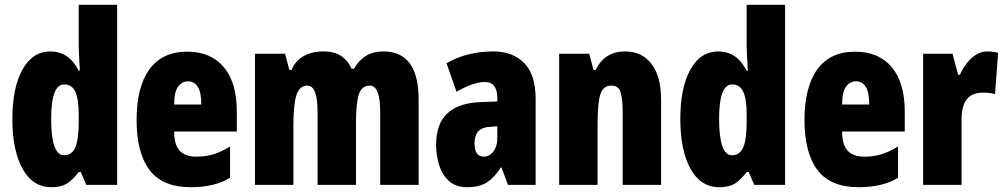

<svg xmlns="http://www.w3.org/2000/svg" viewBox="-20 -780 4239 810"><path d="M196.8 9.8Q118.2 9.8 75.2 -67.9Q32.2 -145.5 32.2 -277.8Q32.2 -410.6 75 -486.8Q117.7 -563 191.9 -563Q230.5 -563 260 -543.9Q289.6 -524.9 312 -481.9H316.9Q314.9 -519.5 313.5 -545.9Q312 -572.3 312 -587.9V-759.8H474.1V0H344.2L320.8 -54.2H312Q285.6 -19.5 261.2 -4.9Q236.8 9.8 196.8 9.8ZM250 -125Q283.2 -125 297.6 -158Q312 -190.9 312 -265.1V-296.9Q312 -362.8 297.6 -393.3Q283.2 -423.8 251 -423.8Q195.8 -423.8 195.8 -279.8Q195.8 -125 250 -125Z M770 -562Q869.1 -562 924.1 -496.8Q979 -431.6 979 -310.1V-225.1H714.8Q714.8 -169.4 738 -144.3Q761.2 -119.1 809.1 -119.1Q847.2 -119.1 879.9 -128.9Q912.6 -138.7 950.7 -162.1V-29.8Q915 -8.8 874 0.5Q833 9.8 785.2 9.8Q665 9.8 610.6 -63Q556.2 -135.7 556.2 -273.9Q556.2 -412.6 610.1 -487.3Q664.1 -562 770 -562ZM773.9 -437Q748.5 -437 731.7 -415Q714.8 -393.1 714.8 -338.9H829.1Q829.1 -391.6 814 -414.3Q798.8 -437 773.9 -437Z M1597.7 -563Q1746.1 -563 1746.1 -359.9V0H1584V-307.1Q1584 -418.9 1540 -418.9Q1505.9 -418.9 1493.9 -381.6Q1481.9 -344.2 1481.9 -264.2V0H1319.8V-307.1Q1319.8 -418.9 1276.9 -418.9Q1243.2 -418.9 1230.5 -378.9Q1217.8 -338.9 1217.8 -248V0H1055.7V-553.2H1182.6L1200.7 -484.9H1210Q1225.6 -523.4 1260.7 -543.2Q1295.9 -563 1343.8 -563Q1392.6 -563 1421.4 -542.5Q1450.2 -522 1462.9 -490.2H1473.6Q1492.7 -524.9 1523.2 -543.9Q1553.7 -563 1597.7 -563Z M2061 -563Q2143.6 -563 2191.7 -513.7Q2239.7 -464.4 2239.7 -362.8V0H2123L2095.7 -73.2H2092.8Q2065.9 -31.2 2034.4 -10.7Q2002.9 9.8 1950.7 9.8Q1903.3 9.8 1874.5 -16.1Q1845.7 -42 1832.8 -83Q1819.8 -124 1819.8 -168.9Q1819.8 -257.8 1867.4 -301.8Q1915 -345.7 2005.9 -349.1L2078.1 -352.1V-366.2Q2078.1 -434.1 2024.9 -434.1Q1978.5 -434.1 1905.8 -393.1L1863.8 -513.2Q1904.3 -537.1 1954.1 -550Q2003.9 -563 2061 -563ZM2078.1 -247.1 2047.9 -245.1Q1981.9 -242.2 1981.9 -175.8Q1981.9 -119.1 2021 -119.1Q2044.9 -119.1 2061.5 -140.9Q2078.1 -162.6 2078.1 -198.2Z M2617.2 -563Q2689 -563 2729 -509.8Q2769 -456.5 2769 -359.9V0H2606.9V-308.1Q2606.9 -362.8 2598.1 -390.9Q2589.4 -418.9 2559.1 -418.9Q2524.9 -418.9 2512.9 -382.8Q2501 -346.7 2501 -252.9V0H2338.9V-553.2H2465.8L2483.9 -484.9H2493.2Q2530.3 -563 2617.2 -563Z M3014.6 9.8Q2936 9.8 2893.1 -67.9Q2850.1 -145.5 2850.1 -277.8Q2850.1 -410.6 2892.8 -486.8Q2935.5 -563 3009.8 -563Q3048.3 -563 3077.9 -543.9Q3107.4 -524.9 3129.9 -481.9H3134.8Q3132.8 -519.5 3131.3 -545.9Q3129.9 -572.3 3129.9 -587.9V-759.8H3292V0H3162.1L3138.7 -54.2H3129.9Q3103.5 -19.5 3079.1 -4.9Q3054.7 9.8 3014.6 9.8ZM3067.9 -125Q3101.1 -125 3115.5 -158Q3129.9 -190.9 3129.9 -265.1V-296.9Q3129.9 -362.8 3115.5 -393.3Q3101.1 -423.8 3068.8 -423.8Q3013.7 -423.8 3013.7 -279.8Q3013.7 -125 3067.9 -125Z M3587.9 -562Q3687 -562 3741.9 -496.8Q3796.9 -431.6 3796.9 -310.1V-225.1H3532.7Q3532.7 -169.4 3555.9 -144.3Q3579.1 -119.1 3627 -119.1Q3665 -119.1 3697.8 -128.9Q3730.5 -138.7 3768.6 -162.1V-29.8Q3732.9 -8.8 3691.9 0.5Q3650.9 9.8 3603 9.8Q3482.9 9.8 3428.5 -63Q3374 -135.7 3374 -273.9Q3374 -412.6 3428 -487.3Q3481.9 -562 3587.9 -562ZM3591.8 -437Q3566.4 -437 3549.6 -415Q3532.7 -393.1 3532.7 -338.9H3647Q3647 -391.6 3631.8 -414.3Q3616.7 -437 3591.8 -437Z M4145.5 -563Q4155.3 -563 4165.5 -562Q4175.8 -561 4190.9 -557.1L4177.7 -382.8Q4158.7 -389.2 4127.9 -389.2Q4080.1 -389.2 4058.3 -360.6Q4036.6 -332 4036.6 -277.8V0H3874.5V-553.2H3998.5L4022 -464.8H4029.8Q4039.6 -487.3 4056.2 -510Q4072.8 -532.7 4095.5 -547.9Q4118.2 -563 4145.5 -563Z"/></svg>

Font: Open Sans Condensed ExtraBold
Style: Regular
Weight: 800
Width: 3
Designer: Monotype Design Team
Foundry: Monotype Imaging Inc.
Version: Version 3.000; ttfautohint (v1.8.4)